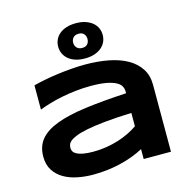

<svg xmlns="http://www.w3.org/2000/svg" viewBox="-133 -1087 1224 1232"><g transform="rotate(-15 478.5 -471.0)"><path d="M673.8 0V-65.9Q639.2 -46.9 599.4 -32.2Q559.6 -17.6 516.6 -7.3Q473.6 2.9 428 8.1Q382.3 13.2 335.9 13.2Q281.7 13.2 231.2 2.9Q180.7 -7.3 141.6 -30.3Q102.5 -53.2 78.9 -90.3Q55.2 -127.4 55.2 -181.2Q55.2 -249 92.3 -294.2Q129.4 -339.4 205.6 -368.2Q281.7 -397 398.2 -412.6Q514.6 -428.2 673.8 -437V-451.2Q673.8 -467.8 665 -484.1Q656.2 -500.5 633.1 -512.9Q609.9 -525.4 569.6 -533.2Q529.3 -541 466.8 -541Q417.5 -541 369.4 -535.9Q321.3 -530.8 276.6 -522Q231.9 -513.2 191.9 -501.5Q151.9 -489.7 119.1 -477.1V-638.2Q153.3 -647 195.8 -655.3Q238.3 -663.6 284.2 -669.7Q330.1 -675.8 377 -679.4Q423.8 -683.1 466.8 -683.1Q551.3 -683.1 622.6 -669.2Q693.8 -655.3 745.4 -626Q796.9 -596.7 825.9 -551.8Q855 -506.8 855 -444.8V0ZM673.8 -306.2Q569.3 -302.2 496.3 -294.9Q423.3 -287.6 375 -277.8Q326.7 -268.1 299.1 -256.8Q271.5 -245.6 257.8 -233.9Q244.1 -222.2 241 -210.4Q237.8 -198.7 237.8 -189Q237.8 -177.2 244.1 -166.3Q250.5 -155.3 266.4 -147Q282.2 -138.7 308.6 -133.8Q335 -128.9 375 -128.9Q419.4 -128.9 461.9 -135.7Q504.4 -142.6 542.5 -154.5Q580.6 -166.5 614 -182.9Q647.5 -199.2 673.8 -217.8ZM330.1 -837.9Q330.1 -861.8 339.6 -883.1Q349.1 -904.3 367.7 -920.2Q386.2 -936 413.8 -945.3Q441.4 -954.6 478 -954.6Q514.2 -954.6 541.7 -945.3Q569.3 -936 588.1 -920.2Q606.9 -904.3 616.5 -883.1Q626 -861.8 626 -837.9Q626 -814 616.5 -792.7Q606.9 -771.5 588.1 -755.4Q569.3 -739.3 541.7 -730Q514.2 -720.7 478 -720.7Q441.4 -720.7 413.8 -730Q386.2 -739.3 367.7 -755.4Q349.1 -771.5 339.6 -792.7Q330.1 -814 330.1 -837.9ZM429.7 -837.9Q429.7 -817.9 442.1 -804.2Q454.6 -790.5 478 -790.5Q501.5 -790.5 513.2 -804.2Q524.9 -817.9 524.9 -837.9Q524.9 -857.4 513.2 -871.1Q501.5 -884.8 478 -884.8Q454.6 -884.8 442.1 -871.1Q429.7 -857.4 429.7 -837.9Z"/></g></svg>

Font: REH Gaming
Style: Gaming
Weight: 700
Designer: Astigmatic (AOETI)
Foundry: Astigmatic (AOETI)
Version: Version 1.001 2011